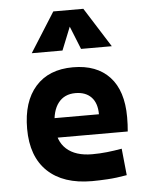

<svg xmlns="http://www.w3.org/2000/svg" viewBox="-56 -841 697 896"><g transform="rotate(-5 293.0 -392.5)"><path d="M338.9 9.8Q204.4 9.8 131.3 -59.8Q58.1 -129.4 58.1 -259.8Q58.1 -386.7 120.3 -457Q182.5 -527.3 295.9 -527.3Q406.7 -527.3 467.3 -462.4Q527.8 -397.4 527.8 -273.4Q527.8 -238.3 524.8 -206.5H145V-298.3H397.9Q397.9 -350.5 371.3 -378.4Q344.7 -406.2 296.9 -406.2Q245.1 -406.2 216.6 -369.4Q188 -332.5 188 -264.6Q188 -191.5 230.3 -153.4Q272.6 -115.2 350.6 -115.2Q385.8 -115.2 420 -118.9Q454.1 -122.6 489.7 -128.9L502.4 -3.9Q452.8 4.9 411.7 7.3Q370.5 9.8 338.9 9.8ZM110.4 -609.4 227.5 -794.9H368.2L485.4 -609.4H341.3L293 -729.5H302.7L254.4 -609.4Z"/></g></svg>

Font: Cascadia Mono
Style: Regular
Weight: 400
Monospace: yes
Designer: Aaron Bell
Foundry: Saja Typeworks
Version: Version 2102.003